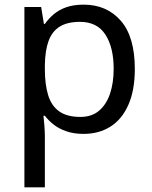

<svg xmlns="http://www.w3.org/2000/svg" viewBox="-20 -566 655 826"><path d="M340 -546Q439 -546 499.5 -477Q560 -408 560 -269Q560 -178 532.5 -115.5Q505 -53 455.5 -21.5Q406 10 339 10Q298 10 266 -1Q234 -12 211.5 -29.5Q189 -47 173 -68H167Q169 -51 171 -25Q173 1 173 20V240H85V-536H157L169 -463H173Q189 -486 211.5 -505Q234 -524 265.5 -535Q297 -546 340 -546ZM324 -472Q270 -472 237 -451.5Q204 -431 189 -390Q174 -349 173 -286V-269Q173 -203 187 -157Q201 -111 234.5 -87Q268 -63 326 -63Q375 -63 406.5 -90Q438 -117 453.5 -163.5Q469 -210 469 -270Q469 -362 433.5 -417Q398 -472 324 -472Z"/></svg>

Font: ltamil85
Style: Book
Weight: 400
Designer: Jelle Bosma - Monotype Design Team
Foundry: Monotype Imaging Inc.
Version: Version 2.003